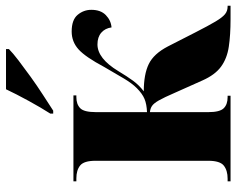

<svg xmlns="http://www.w3.org/2000/svg" viewBox="-96 -710 806 655"><g transform="rotate(-90 307.5 -383.0)"><path d="M247 -615Q267 -646 290.5 -689Q314 -732 330 -766H467V-756Q454 -743 428.5 -723.5Q403 -704 372.5 -682Q342 -660 311 -640Q280 -620 257 -605H247ZM16 0V-10H25Q53 -10 69.5 -23Q86 -36 86 -76V-461Q86 -500 70 -513Q54 -526 26 -526H16V-536H309V-526H303Q279 -526 265.5 -513Q252 -500 252 -460V-285Q279 -286 297 -293.5Q315 -301 334 -320Q350 -336 366.5 -363.5Q383 -391 406 -431Q440 -495 466 -518.5Q492 -542 527 -542Q567 -542 584 -521.5Q601 -501 601 -475Q601 -443 583 -425.5Q565 -408 541 -406Q538 -428 523 -441Q508 -454 483 -454Q435 -454 392 -383Q374 -353 359 -332.5Q344 -312 323 -296Q381 -296 416 -279Q451 -262 476 -214L524 -120Q547 -75 561 -51.5Q575 -28 586 -19Q597 -10 612 -10H615V0H569Q515 0 475 -6Q435 -12 407 -32.5Q379 -53 360 -96L318 -190Q302 -227 292 -244.5Q282 -262 273 -268Q264 -274 252 -275V-75Q252 -37 265 -23.5Q278 -10 303 -10H308V0Z"/></g></svg>

Font: Noto Serif Display SemiCondensed ExtraBold
Style: Regular
Weight: 800
Width: 4
Designer: Monotype Design Team
Foundry: Monotype Imaging Inc.
Version: Version 2.009